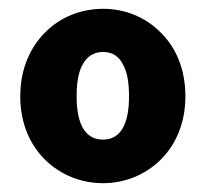

<svg xmlns="http://www.w3.org/2000/svg" viewBox="-20 -833 467 436"><path d="M344 -760C309 -795 263 -813 214 -813C165 -813 118 -795 83 -760C49 -726 26 -677 26 -614C26 -491 116 -417 214 -417C311 -417 401 -491 401 -614C401 -677 379 -726 344 -760ZM259 -687C269 -670 273 -645 273 -614C273 -555 256 -516 214 -516C171 -516 154 -555 154 -614C154 -645 158 -670 168 -687C178 -705 193 -715 214 -715C235 -715 250 -705 259 -687Z"/></svg>

Font: GenSenRounded2 TW H
Style: Regular
Weight: 900
Version: Version 2.100;PS 2.1;hotconv 16.6.51;makeotf.lib2.5.65220 DE